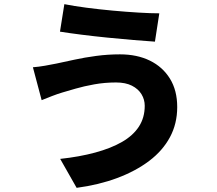

<svg xmlns="http://www.w3.org/2000/svg" viewBox="-20 -834 1040 922"><path d="M675 -326Q675 -356 659.5 -381.5Q644 -407 613.5 -422.5Q583 -438 537 -438Q483 -438 433 -429Q383 -420 343.5 -408.5Q304 -397 280 -390Q259 -384 230.5 -373Q202 -362 180 -353L138 -511Q165 -513 196.5 -518.5Q228 -524 252 -529Q290 -537 338 -547.5Q386 -558 442 -565.5Q498 -573 556 -573Q638 -573 699.5 -543Q761 -513 796 -456.5Q831 -400 831 -320Q831 -240 796 -175Q761 -110 696 -61Q631 -12 542.5 21Q454 54 348 68L269 -71Q362 -81 437.5 -101.5Q513 -122 566 -152.5Q619 -183 647 -226Q675 -269 675 -326ZM289 -814Q334 -805 395 -797Q456 -789 521.5 -783Q587 -777 646 -773.5Q705 -770 745 -770L724 -634Q679 -637 619 -642Q559 -647 494.5 -653.5Q430 -660 371 -667.5Q312 -675 268 -682Z"/></svg>

Font: Noto Sans JP ExtraBold
Style: Regular
Weight: 800
Designer: Ryoko NISHIZUKA  (kana, bopomofo & ideographs); Paul D. Hunt (Latin, Greek & Cyrillic); Sandoll Communications , Soo-you
Foundry: Adobe
Version: Version 2.004-H2;hotconv 1.0.118;makeotfexe 2.5.65603